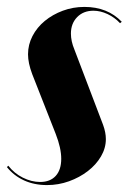

<svg xmlns="http://www.w3.org/2000/svg" viewBox="-54 -525 378 555"><path d="M293 -458Q277 -475 256.5 -484.5Q236 -494 216 -494Q187 -494 169 -475.5Q151 -457 151 -428Q151 -406 161 -382L244 -164Q252 -142 252 -123Q252 -97 238 -73Q224 -49 200 -30.5Q176 -12 145.5 -1Q115 10 82 10Q45 10 15.5 -3.5Q-14 -17 -34 -42L-30 -46Q-13 -24 12 -11.5Q37 1 62 1Q91 1 107 -16.5Q123 -34 123 -66Q123 -97 107 -138L39 -311Q27 -343 27 -368Q27 -396 40 -421Q53 -446 75.5 -464.5Q98 -483 127.5 -494Q157 -505 190 -505Q257 -505 298 -462Z"/></svg>

Font: Moniqa Black Ita Display
Style: Italic
Weight: 900
Italic angle: -10°
Designer: Rajesh Rajput
Foundry: Rajesh Rajput
Version: Version 1.000